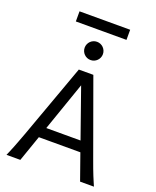

<svg xmlns="http://www.w3.org/2000/svg" viewBox="-191 -1195 1063 1305"><g transform="rotate(20 340.5 -543.0)"><path d="M334.5 -617.7 211.4 -263.7H459ZM19.5 0Q25.9 -14.6 32.7 -30.8Q39.6 -46.9 47.6 -67.1Q55.7 -87.4 65.4 -113.3Q75.2 -139.2 87.9 -173.3L283.2 -712.9H388.2L583.5 -173.3Q595.7 -139.2 605.5 -113.3Q615.2 -87.4 623.5 -67.1Q631.8 -46.9 638.7 -30.8Q645.5 -14.6 651.9 0H551.8L485.4 -188H185.1L119.6 0ZM269.5 -866.7Q269.5 -880.4 274.7 -892.3Q279.8 -904.3 288.8 -913.3Q297.9 -922.4 309.8 -927.5Q321.8 -932.6 335.4 -932.6Q349.1 -932.6 361.1 -927.5Q373 -922.4 382.1 -913.3Q391.1 -904.3 396.2 -892.3Q401.4 -880.4 401.4 -866.7Q401.4 -853 396.2 -841.1Q391.1 -829.1 382.1 -820.1Q373 -811 361.1 -805.9Q349.1 -800.8 335.4 -800.8Q321.8 -800.8 309.8 -805.9Q297.9 -811 288.8 -820.1Q279.8 -829.1 274.7 -841.1Q269.5 -853 269.5 -866.7ZM152.3 -1086.4H518.6V-1013.2H152.3Z"/></g></svg>

Font: Andika Phon
Style: Regular
Weight: 400
Designer: Victor Gaultney, Annie Olsen, Julie Remington, Don Collingsworth, Eric Hays, Becca Hirsbrunner
Foundry: SIL International
Version: Version 5.000